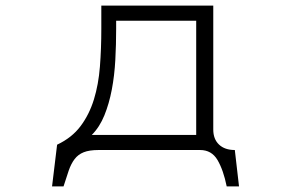

<svg xmlns="http://www.w3.org/2000/svg" viewBox="-20 -496 1040 686"><path d="M681 -14V-422H395V-393Q395 -337 392 -281.5Q389 -226 379.5 -176Q370 -126 353 -84Q336 -42 308 -14ZM834 170H790Q778 111 757 75.5Q736 40 695 40H332Q299 40 279 48Q259 56 246.5 72.5Q234 89 225.5 113.5Q217 138 207 170H166L184 21Q237 -4 268 -45.5Q299 -87 315.5 -140.5Q332 -194 337 -258Q342 -322 342 -393V-476H742V-33Q742 1 762.5 20.5Q783 40 819 40Z"/></svg>

Font: NanumGothicCoding
Style: Regular
Weight: 400
Monospace: yes
Designer: Kwon Bruce; Nicolas Noh; Sung-woo Choi; Go-un Cha; Soo-hyun Park;
Foundry: NHN Corporation
Version: Version 2.000;PS 1;hotconv 1.0.49;makeotf.lib2.0.14853